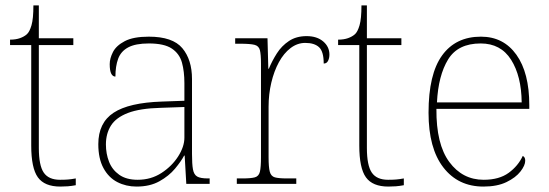

<svg xmlns="http://www.w3.org/2000/svg" viewBox="-20 -677 2023 707"><path d="M202 10Q144 10 119.5 -24Q95 -58 95 -141V-511H17V-531Q38 -531 53.5 -536.5Q69 -542 79 -551Q89 -560 96 -584Q103 -608 103 -657H123V-536H250V-511H123V-132Q123 -68 141 -41.5Q159 -15 201 -15Q218 -15 230.5 -16Q243 -17 259 -20V5Q243 8 229.5 9Q216 10 202 10Z M483 10Q444 10 412 -6.5Q380 -23 361 -58Q342 -93 342 -146Q342 -225 398.5 -262Q455 -299 576 -303L659 -306V-371Q659 -414 650 -446.5Q641 -479 613 -498Q585 -517 528 -517Q479 -517 452 -502.5Q425 -488 415 -460.5Q405 -433 405 -395Q395 -395 389.5 -406Q384 -417 384 -441Q384 -462 396 -485.5Q408 -509 439.5 -525.5Q471 -542 528 -542Q616 -542 651.5 -499.5Q687 -457 687 -386V-110Q687 -73 690.5 -53.5Q694 -34 706 -27Q718 -20 745 -20H752V0H666L660 -104H658Q647 -83 624.5 -56Q602 -29 567 -9.5Q532 10 483 10ZM487 -15Q536 -15 574.5 -40Q613 -65 636 -101Q659 -137 659 -170V-283L573 -280Q495 -278 451 -261Q407 -244 388.5 -214.5Q370 -185 370 -145Q370 -111 381.5 -81.5Q393 -52 419 -33.5Q445 -15 487 -15Z M852 0V-20H874Q904 -20 918.5 -24Q933 -28 937 -44.5Q941 -61 941 -98V-442Q941 -477 937 -492.5Q933 -508 917 -512Q901 -516 864 -516H846V-536H965L968 -424H970Q982 -453 999.5 -480.5Q1017 -508 1044 -526Q1071 -544 1109 -544Q1147 -544 1170 -524.5Q1193 -505 1193 -476Q1193 -463 1188 -453Q1183 -443 1172 -443Q1172 -487 1155 -503Q1138 -519 1104 -519Q1075 -519 1050 -500Q1025 -481 1007 -448Q989 -415 979 -372.5Q969 -330 969 -284V-98Q969 -61 973.5 -44.5Q978 -28 992 -24Q1006 -20 1036 -20H1071V0Z M1410 10Q1352 10 1327.5 -24Q1303 -58 1303 -141V-511H1225V-531Q1246 -531 1261.5 -536.5Q1277 -542 1287 -551Q1297 -560 1304 -584Q1311 -608 1311 -657H1331V-536H1458V-511H1331V-132Q1331 -68 1349 -41.5Q1367 -15 1409 -15Q1426 -15 1438.5 -16Q1451 -17 1467 -20V5Q1451 8 1437.5 9Q1424 10 1410 10Z M1760 10Q1667 10 1612.5 -60.5Q1558 -131 1558 -262Q1558 -404 1608 -473Q1658 -542 1751 -542Q1834 -542 1881.5 -475.5Q1929 -409 1929 -290V-276H1587Q1586 -146 1634.5 -80.5Q1683 -15 1761 -15Q1818 -15 1853 -40.5Q1888 -66 1905 -103Q1910 -100 1912 -96Q1914 -92 1914 -85Q1914 -68 1896.5 -45.5Q1879 -23 1845 -6.5Q1811 10 1760 10ZM1901 -300Q1900 -397 1862 -457Q1824 -517 1750 -517Q1666 -517 1630 -458Q1594 -399 1589 -300Z"/></svg>

Font: Noto Serif Tibetan Thin
Style: Regular
Weight: 250
Version: Version 2.103